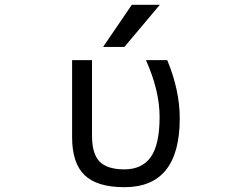

<svg xmlns="http://www.w3.org/2000/svg" viewBox="-20 -778 1040 810"><path d="M536.1 -757.8H654.3L504.9 -580.1H415ZM738.3 -278.3Q738.3 11.7 504.9 11.7Q389.6 11.7 336.9 -39.1Q284.2 -89.8 284.2 -199.2V-524.4H368.2V-205.1Q368.2 -128.9 400.4 -96.2Q432.6 -63.5 504.9 -63.5Q579.1 -63.5 616.2 -115.7Q653.3 -168 653.3 -285.2Q653.3 -395.5 595.7 -524.4H685.5Q738.3 -397.5 738.3 -278.3Z"/></svg>

Font: GenEi Gothic M Regular
Style: Regular
Weight: 400
Designer: o_tamon (Modified); [Source Han Sans]
Ryoko NISHIZUKA  (kana & ideographs); Paul D. Hunt (Latin, Greek & Cyrillic); Wenl
Version: Version 1.1a;Original Version 1.004